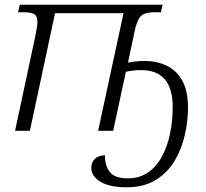

<svg xmlns="http://www.w3.org/2000/svg" viewBox="-20 -556 874 816"><path d="M518 240Q446 240 407 216.5Q368 193 368 157Q368 135 382.5 120Q397 105 426 104Q426 150 447.5 176Q469 202 523 202Q574 202 610.5 176Q647 150 670 106Q693 62 703.5 8Q714 -46 714 -101Q714 -258 580 -258Q547 -258 515 -251L461 0H397L505 -500H214L107 0H44L130 -402Q134 -421 136.5 -437.5Q139 -454 139 -464Q139 -487 126 -495.5Q113 -504 78 -504H57L64 -536H671L664 -504H640Q614 -504 597.5 -499Q581 -494 571 -477.5Q561 -461 553 -427L524 -290Q539 -293 557 -295Q575 -297 595 -297Q645 -297 687 -277.5Q729 -258 754 -214.5Q779 -171 779 -99Q779 -44 766 15.5Q753 75 723 126Q693 177 642.5 208.5Q592 240 518 240Z"/></svg>

Font: Noto Serif Light
Style: Italic
Weight: 300
Italic angle: -12°
Designer: Monotype Design Team
Foundry: Monotype Imaging Inc.
Version: Version 2.013